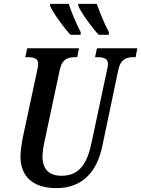

<svg xmlns="http://www.w3.org/2000/svg" viewBox="-20 -964 731 994"><path d="M491 -784H543L544 -797C522 -837 497 -899 481 -944H385V-934C400 -899 456 -820 491 -784ZM345 -784H397L398 -797C377 -837 350 -899 336 -944H240L239 -934C254 -899 310 -820 345 -784ZM272 10C404 10 482 -72 510 -209L592 -600C604 -660 637 -668 671 -668H682L691 -714H482L472 -668H482C515 -668 539 -663 539 -632C539 -626 537 -613 534 -602L455 -230C434 -127 397 -54 299 -54C235 -54 200 -87 200 -153C200 -180 206 -213 214 -248L289 -601C301 -660 334 -668 369 -668H380L389 -714H121L111 -668H121C154 -668 178 -663 178 -632C178 -626 176 -617 172 -597L98 -252C93 -228 86 -180 86 -154C86 -50 151 10 272 10Z"/></svg>

Font: Noto Serif Condensed Semi
Style: Italic
Weight: 600
Width: 3
Italic angle: -12°
Designer: Monotype Design Team
Foundry: Monotype Imaging Inc.
Version: Version 1.901